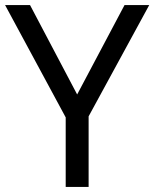

<svg xmlns="http://www.w3.org/2000/svg" viewBox="-20 -734 606 754"><path d="M283 -363 469 -714H566L328 -277V0H238V-273L0 -714H98Z"/></svg>

Font: Noto Sans Symbols 2
Style: Regular
Weight: 400
Designer: Monotype Design Team
Foundry: Monotype Imaging Inc.
Version: Version 2.008; ttfautohint (v1.8.4.7-5d5b)